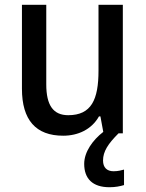

<svg xmlns="http://www.w3.org/2000/svg" viewBox="-20 -559 611 805"><path d="M412 114C412 76 433 44 477 0H495V-539H393V-263C393 -141 363 -76 266 -76C203 -76 174 -118 174 -205V-539H72V-187C72 -56 130 10 245 10C307 10 364 -16 395 -71H401L413 -6C369 28 333 78 333 128C333 190 368 226 439 226C464 226 483 222 500 217V152C489 155 475 159 456 159C428 159 412 143 412 114Z"/></svg>

Font: Noto Sans SemiCondensed Medium
Style: Regular
Weight: 500
Width: 4
Designer: Monotype Design Team
Foundry: Monotype Imaging Inc.
Version: Version 2.013